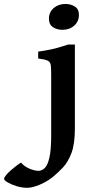

<svg xmlns="http://www.w3.org/2000/svg" viewBox="-163 -689 471 950"><path d="M227.5 -615.7Q227.5 -583 204.3 -562.3Q181.2 -541.5 146 -541.5Q118.7 -541.5 98.9 -554.7Q79.1 -567.9 79.1 -595.7Q79.1 -628.9 102.8 -649.2Q126.5 -669.4 160.6 -669.4Q187 -669.4 207.3 -656.7Q227.5 -644 227.5 -615.7ZM207.5 -52.2Q207.5 22.9 190.7 67.9Q173.8 112.8 148.2 139.9Q122.6 167 96.7 188Q70.3 209 34.2 224.6Q-2 240.2 -28.8 240.2Q-54.2 240.2 -80.6 232.2Q-106.9 224.1 -124.8 213.6Q-142.6 203.1 -142.6 195.8Q-142.6 189 -132.6 177Q-122.6 165 -107.9 152.3Q-93.3 139.6 -79.6 129.4Q-65.9 119.1 -58.6 115.7Q-43 134.8 -17.1 145.5Q8.8 156.2 26.9 156.2Q43.9 156.2 58.3 142.6Q72.8 128.9 81.5 90.6Q90.3 52.2 90.3 -21V-316.4Q90.3 -349.6 88.4 -366Q86.4 -382.3 73 -388.9Q59.6 -395.5 25.9 -399.4V-433.6Q60.1 -438.5 83.7 -443.4Q107.4 -448.2 128.2 -454.3Q148.9 -460.4 174.8 -468.8H207.5Z"/></svg>

Font: Gentium Plus
Style: Bold
Weight: 700
Designer: Victor Gaultney, Annie Olsen, Iska Routamaa, Becca Hirsbrunner
Foundry: SIL International
Version: Version 6.101